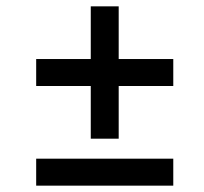

<svg xmlns="http://www.w3.org/2000/svg" viewBox="-20 -579 644 605"><path d="M526 -308H354V-142H266V-308H94V-393H266V-559H354V-393H526ZM526 6H94V-79H526Z"/></svg>

Font: Rilu
Style: Bold
Weight: 500
Designer: Alí Sinisterra
Foundry: Alí Sinisterra
Version: ""